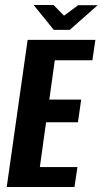

<svg xmlns="http://www.w3.org/2000/svg" viewBox="-20 -751 412 771"><path d="M7 0 91 -591H363L351 -509H200L178 -351H306L293 -260H165L140 -80H291L279 0ZM196 -631 115 -731H195L237 -688L294 -730H372L260 -631Z"/></svg>

Font: Alumni Sans Thin
Style: Bold Italic
Weight: 700
Italic angle: -8°
Version: Version 1.016